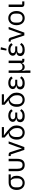

<svg xmlns="http://www.w3.org/2000/svg" viewBox="2625 -3445 1020 6310"><g transform="rotate(-90 3135.0 -290.0)"><path d="M420 -446V-439Q470 -416 491.5 -370.5Q513 -325 513 -252Q513 -193 496 -144Q479 -95 448 -60.5Q417 -26 374.5 -7Q332 12 280 12Q228 12 185 -7Q142 -26 111.5 -60.5Q81 -95 64 -144Q47 -193 47 -252Q47 -311 63 -360Q79 -409 110 -443.5Q141 -478 187 -497Q233 -516 292 -516H558V-446ZM292 -446Q218 -446 175.5 -405.5Q133 -365 133 -283V-221Q133 -139 174 -99Q215 -59 280 -59Q345 -59 386 -99Q427 -139 427 -221V-283Q427 -338 411 -375Q395 -412 362 -446Z M743 -234Q743 -143 772 -101Q801 -59 867 -59Q933 -59 962 -101Q991 -143 991 -234V-516H1071V-246Q1071 -112 1020 -50Q969 12 867 12Q765 12 714 -50Q663 -112 663 -246V-516H743Z M1364 0 1215 -446H1161V-516H1206Q1239 -516 1260 -503.5Q1281 -491 1292 -457L1356 -259L1409 -84H1414L1472 -259L1567 -516H1644L1457 0Z M1913 -670 1843 -675V-671L1986 -557Q2037 -516 2071.5 -480Q2106 -444 2127.5 -408Q2149 -372 2158 -335.5Q2167 -299 2167 -259Q2167 -196 2150 -146Q2133 -96 2102 -60.5Q2071 -25 2028.5 -6.5Q1986 12 1934 12Q1882 12 1839 -7Q1796 -26 1765.5 -60.5Q1735 -95 1718 -143Q1701 -191 1701 -250Q1701 -315 1718.5 -365Q1736 -415 1765.5 -448.5Q1795 -482 1834 -499Q1873 -516 1916 -516V-521L1771 -647V-740H2113V-670ZM2081 -241Q2081 -278 2076 -308Q2071 -338 2057.5 -366Q2044 -394 2019 -422.5Q1994 -451 1955 -487Q1919 -482 1888.5 -466.5Q1858 -451 1835.5 -425Q1813 -399 1800 -362Q1787 -325 1787 -277V-223Q1787 -140 1828 -99.5Q1869 -59 1934 -59Q1966 -59 1993 -69Q2020 -79 2039.5 -99.5Q2059 -120 2070 -150.5Q2081 -181 2081 -223Z M2704 -99Q2641 12 2480 12Q2375 12 2324.5 -29Q2274 -70 2274 -137Q2274 -191 2306 -222.5Q2338 -254 2401 -265V-269Q2347 -275 2316 -303Q2285 -331 2285 -379Q2285 -411 2299 -438Q2313 -465 2339.5 -485Q2366 -505 2403.5 -516.5Q2441 -528 2489 -528Q2564 -528 2618 -501Q2672 -474 2699 -427L2641 -381Q2621 -417 2582.5 -437Q2544 -457 2488 -457Q2456 -457 2434 -451Q2412 -445 2398 -435Q2384 -425 2377.5 -412Q2371 -399 2371 -386V-374Q2371 -342 2397 -321Q2423 -300 2469 -300H2591V-233H2469Q2360 -233 2360 -153V-141Q2360 -102 2391 -80.5Q2422 -59 2485 -59Q2603 -59 2647 -140Z M2991 -670 2921 -675V-671L3064 -557Q3115 -516 3149.5 -480Q3184 -444 3205.5 -408Q3227 -372 3236 -335.5Q3245 -299 3245 -259Q3245 -196 3228 -146Q3211 -96 3180 -60.5Q3149 -25 3106.5 -6.5Q3064 12 3012 12Q2960 12 2917 -7Q2874 -26 2843.5 -60.5Q2813 -95 2796 -143Q2779 -191 2779 -250Q2779 -315 2796.5 -365Q2814 -415 2843.5 -448.5Q2873 -482 2912 -499Q2951 -516 2994 -516V-521L2849 -647V-740H3191V-670ZM3159 -241Q3159 -278 3154 -308Q3149 -338 3135.5 -366Q3122 -394 3097 -422.5Q3072 -451 3033 -487Q2997 -482 2966.5 -466.5Q2936 -451 2913.5 -425Q2891 -399 2878 -362Q2865 -325 2865 -277V-223Q2865 -140 2906 -99.5Q2947 -59 3012 -59Q3044 -59 3071 -69Q3098 -79 3117.5 -99.5Q3137 -120 3148 -150.5Q3159 -181 3159 -223Z M3782 -99Q3719 12 3558 12Q3453 12 3402.5 -29Q3352 -70 3352 -137Q3352 -191 3384 -222.5Q3416 -254 3479 -265V-269Q3425 -275 3394 -303Q3363 -331 3363 -379Q3363 -411 3377 -438Q3391 -465 3417.5 -485Q3444 -505 3481.5 -516.5Q3519 -528 3567 -528Q3642 -528 3696 -501Q3750 -474 3777 -427L3719 -381Q3699 -417 3660.5 -437Q3622 -457 3566 -457Q3534 -457 3512 -451Q3490 -445 3476 -435Q3462 -425 3455.5 -412Q3449 -399 3449 -386V-374Q3449 -342 3475 -321Q3501 -300 3547 -300H3669V-233H3547Q3438 -233 3438 -153V-141Q3438 -102 3469 -80.5Q3500 -59 3563 -59Q3681 -59 3725 -140Z M3895 200V-516H3975V-199Q3975 -60 4093 -60Q4117 -60 4139.5 -66Q4162 -72 4179.5 -84.5Q4197 -97 4207.5 -115.5Q4218 -134 4218 -160V-516H4298V-70H4357V0H4303Q4261 0 4239.5 -23.5Q4218 -47 4218 -84H4214Q4178 12 4088 12Q4040 12 4008 -13.5Q3976 -39 3962 -84H3958L3975 65V200Z M4448 0ZM4878 -99Q4815 12 4654 12Q4549 12 4498.5 -29Q4448 -70 4448 -137Q4448 -191 4480 -222.5Q4512 -254 4575 -265V-269Q4521 -275 4490 -303Q4459 -331 4459 -379Q4459 -411 4473 -438Q4487 -465 4513.5 -485Q4540 -505 4577.5 -516.5Q4615 -528 4663 -528Q4738 -528 4792 -501Q4846 -474 4873 -427L4815 -381Q4795 -417 4756.5 -437Q4718 -457 4662 -457Q4630 -457 4608 -451Q4586 -445 4572 -435Q4558 -425 4551.5 -412Q4545 -399 4545 -386V-374Q4545 -342 4571 -321Q4597 -300 4643 -300H4765V-233H4643Q4534 -233 4534 -153V-141Q4534 -102 4565 -80.5Q4596 -59 4659 -59Q4777 -59 4821 -140ZM4687 -585 4630 -592 4659 -780 4739 -769Z M5125 0 4976 -446H4922V-516H4967Q5000 -516 5021 -503.5Q5042 -491 5053 -457L5117 -259L5170 -84H5175L5233 -259L5328 -516H5405L5218 0Z M5462 0ZM5695 12Q5643 12 5600 -7Q5557 -26 5526.5 -61.5Q5496 -97 5479 -146.5Q5462 -196 5462 -258Q5462 -319 5479 -369Q5496 -419 5526.5 -454.5Q5557 -490 5600 -509Q5643 -528 5695 -528Q5747 -528 5789.5 -509Q5832 -490 5863 -454.5Q5894 -419 5911 -369Q5928 -319 5928 -258Q5928 -196 5911 -146.5Q5894 -97 5863 -61.5Q5832 -26 5789.5 -7Q5747 12 5695 12ZM5695 -59Q5760 -59 5801 -99Q5842 -139 5842 -221V-295Q5842 -377 5801 -417Q5760 -457 5695 -457Q5630 -457 5589 -417Q5548 -377 5548 -295V-221Q5548 -139 5589 -99Q5630 -59 5695 -59Z M6245 0H6145Q6103 0 6081.5 -23.5Q6060 -47 6060 -85V-516H6140V-70H6245Z"/></g></svg>

Font: Aneliza
Style: Regular
Weight: 400
Designer: Mike Abbink, Paul van der Laan, Pieter van Rosmalen
Foundry: Bold Monday
Version: Version 3.001;September 8, 2019;FontCreator 11.5.0.2425 64-b